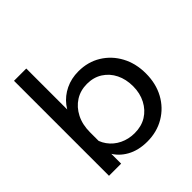

<svg xmlns="http://www.w3.org/2000/svg" viewBox="-195 -866 1029 1029"><g transform="rotate(-45 319.5 -352.0)"><path d="M158 0H66V-720H159V-344H136Q144 -393 173.5 -431Q203 -469 247.5 -490.5Q292 -512 346 -512Q418 -512 474 -477.5Q530 -443 562 -383.5Q594 -324 594 -248Q594 -171 561.5 -111.5Q529 -52 471.5 -18Q414 16 341 16Q274 16 225 -11.5Q176 -39 151 -86.5Q126 -134 131 -193L150 -212Q154 -169 178.5 -135Q203 -101 241.5 -82.5Q280 -64 325 -64Q377 -64 415 -87.5Q453 -111 475 -153Q497 -195 497 -248Q497 -301 476.5 -342.5Q456 -384 418.5 -408Q381 -432 331 -432Q281 -432 242.5 -407.5Q204 -383 181.5 -339Q159 -295 159 -237V-132L158 -129Z"/></g></svg>

Font: Wix Madefor Display Medium
Style: Regular
Weight: 500
Designer: Dalton Maag Ltd
Foundry: Dalton Maag Ltd
Version: Version 3.100